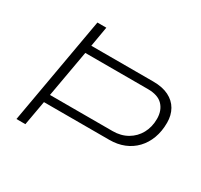

<svg xmlns="http://www.w3.org/2000/svg" viewBox="-143 -874 1114 1062"><g transform="rotate(30 413.5 -343.0)"><path d="M74 0 195 -686H252L230 -558H626Q685 -558 725 -538Q765 -518 785.5 -482Q806 -446 806 -399Q806 -344 789.5 -299.5Q773 -255 742.5 -223Q712 -191 670 -174Q628 -157 577 -157H159L131 0ZM168 -208H568Q621 -208 661.5 -231.5Q702 -255 724.5 -296Q747 -337 747 -389Q747 -442 716.5 -474.5Q686 -507 621 -507H221Z"/></g></svg>

Font: Archivo Expanded Thin
Style: Italic
Weight: 250
Width: 7
Italic angle: -10°
Designer: Hector Gatti
Foundry: Omnibus-Type
Version: Version 2.001